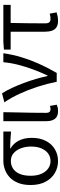

<svg xmlns="http://www.w3.org/2000/svg" viewBox="652 -1250 610 1955"><g transform="rotate(-90 957.5 -272.0)"><path d="M294.5 13.4Q229.3 13.4 173.9 -18.9Q118.5 -51.2 85 -113.6Q51.6 -176.1 51.6 -265.2Q51.6 -337.4 71.8 -389.7Q92.1 -442.1 127 -476Q162 -509.8 206.5 -526.6Q251 -543.4 299.5 -543.4H596.4V-465.1Q550.4 -468.9 510.2 -471.3Q470 -473.8 424.8 -474.2V-469.8Q474.9 -441.5 503.4 -386.2Q531.9 -330.9 531.9 -253.9Q531.9 -169.8 500.5 -109.9Q469.2 -50 415.2 -18.3Q361.2 13.4 294.5 13.4ZM295.3 -62.9Q339 -62.9 372.3 -87.1Q405.6 -111.4 424.5 -155.8Q443.4 -200.2 443.4 -261.3Q443.4 -316.3 426.2 -363.1Q409 -409.8 376.3 -438.5Q343.6 -467.1 296.5 -467.1Q253.9 -467.1 219.7 -445.3Q185.4 -423.4 165.6 -378.4Q145.8 -333.4 145.8 -265.2Q145.8 -202.9 165.3 -157.5Q184.8 -112.2 218.8 -87.5Q252.7 -62.9 295.3 -62.9Z M804.3 13.4Q766.9 13.4 744.5 -1.2Q722 -15.9 711.6 -44.1Q701.1 -72.3 701.1 -112.4V-543.4H793.3Q792.5 -469.8 790.5 -393.9Q788.6 -318 787.5 -244.8Q786.4 -171.5 786.4 -105.8Q786.4 -83.3 796.6 -73.1Q806.7 -62.9 824.4 -62.9Q832 -62.9 839.9 -64.4Q847.8 -65.9 857 -69.3L869.4 0.1Q857.8 5.7 842.7 9.5Q827.6 13.4 804.3 13.4Z M1103.1 0Q1082.9 -99.9 1051.8 -195.8Q1020.7 -291.6 980.8 -377.8Q941 -464 893.8 -533L985.3 -556.8Q1013.4 -512.7 1040 -455.8Q1066.7 -398.9 1090 -336.2Q1113.3 -273.4 1131.7 -211.1Q1150.2 -148.8 1161.3 -93.2H1166.3Q1199.4 -162.9 1227.7 -238.9Q1256.1 -314.8 1275.9 -392.5Q1295.7 -470.2 1301.9 -543.4H1393.5Q1379.5 -448.5 1353.1 -360.3Q1326.7 -272.1 1287.6 -184.2Q1248.5 -96.2 1193.1 0Z M1722.8 13.4Q1681.9 13.4 1657.8 -2.4Q1633.7 -18.1 1623.1 -48.5Q1612.5 -78.8 1612.5 -122.3V-469H1430.4V-537.6L1507.5 -543.4H1885.9V-469H1701.7Q1699.9 -377.1 1698.8 -287.7Q1697.7 -198.3 1697.7 -116.3Q1697.7 -87.6 1709 -75.2Q1720.3 -62.9 1743 -62.9Q1756.5 -62.9 1769.7 -65.2Q1782.9 -67.5 1796.4 -71.3L1809.6 -1.1Q1793.8 4.4 1771.1 8.9Q1748.4 13.4 1722.8 13.4Z"/></g></svg>

Font: Noto Sans SC Thin
Style: Regular
Weight: 100
Designer: Ryoko NISHIZUKA 西塚涼子 (kana, bopomofo & ideographs); Paul D. Hunt (Latin, Greek & Cyrillic); Sandoll Communications 산돌커뮤니
Foundry: Adobe
Version: Version 2.004-H2;hotconv 1.0.118;makeotfexe 2.5.65603